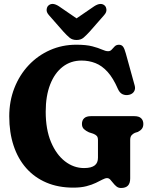

<svg xmlns="http://www.w3.org/2000/svg" viewBox="-20 -935 749 967"><path d="M635.7 -36.3Q635.7 -11.8 624.2 0Q612.7 11.8 589.4 11.8Q576.3 11.8 566.8 4.2Q557.3 -3.4 549.9 -13.1Q542.5 -22.8 535.3 -30.4Q528.1 -38 519.3 -38Q510 -38 496.3 -30.8Q482.5 -23.6 462.8 -14Q443 -4.4 415.2 2.8Q387.3 10 349.3 10Q273.4 10 213.6 -15.5Q153.7 -41 111.9 -88.4Q70.1 -135.8 48.4 -201.8Q26.6 -267.8 26.6 -348.8Q26.6 -425.8 52.4 -491.6Q78.2 -557.5 124.3 -606.5Q170.5 -655.5 231.8 -682.6Q293.1 -709.8 364.1 -709.8Q414.4 -709.8 444.9 -701.7Q475.5 -693.7 493.6 -685.4Q511.7 -677.1 524.7 -677.1Q535.6 -677.1 542.7 -685.3Q549.9 -693.6 557.9 -701.6Q566 -709.6 579.1 -709.6Q592.2 -709.6 599.5 -700.3Q606.9 -691 613.6 -666L658.3 -504.3Q663.2 -487.4 655.3 -474.5Q647.4 -461.5 630.2 -457.5Q611.9 -453.6 597.3 -460.4Q582.8 -467.1 574.1 -486.5Q550.2 -541.7 521.9 -573Q493.6 -604.2 460.7 -617.1Q427.9 -630 390.7 -630Q336.5 -630 295.9 -598.7Q255.3 -567.4 232.7 -509.6Q210.2 -451.7 210.2 -372.2Q210.2 -283.5 236.7 -220Q263.3 -156.6 307.2 -122.6Q351.2 -88.6 403.4 -88.6Q422.3 -88.6 435.6 -92.1Q449 -95.6 457.3 -102.2Q465.6 -108.8 469.5 -118.4Q473.4 -128 473.4 -140.7V-229.3Q473.4 -243.9 467.4 -250.4Q461.4 -257 449.5 -261.6L428 -268.6Q412.4 -275.6 402.6 -285Q392.7 -294.5 392.7 -310.7Q392.7 -329 403.9 -339.5Q415 -350 438.3 -350H656.2Q680 -350 690.9 -339.3Q701.9 -328.6 701.9 -310.7Q701.9 -296 694.8 -286.6Q687.7 -277.2 674.4 -270.6L659.6 -266Q649.7 -261.7 642.7 -253.8Q635.7 -245.9 635.7 -229.3ZM401.1 -818.1 276.6 -903.5Q243.2 -925.1 223.6 -906.9Q216.2 -900.1 214.9 -886.7Q213.5 -873.3 226.6 -858.5L300 -775Q316.9 -756.5 330.6 -745Q344.3 -733.6 365.7 -733.6Q386.9 -733.6 400.5 -745.1Q414.1 -756.6 430.9 -775L504.2 -858.5Q517.3 -873.2 516 -886.6Q514.8 -900.1 507.5 -906.9Q487.9 -924.9 454.6 -903.5L329.9 -818.1Z"/></svg>

Font: Fraunces 144pt S100 Black
Style: Regular
Weight: 900
Version: Version 1.000